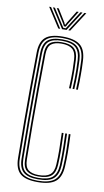

<svg xmlns="http://www.w3.org/2000/svg" viewBox="-104 -1000 570 1054"><g transform="rotate(10 181.5 -473.5)"><path d="M184.5 6.2Q117.2 6.2 87.8 -19.5Q58.2 -45.2 57.2 -104.8Q55.8 -214.8 55.2 -308.2Q54.8 -401.8 55.2 -494.2Q55.8 -586.8 57.2 -693.8Q58 -753 87.4 -778.8Q116.8 -804.5 183.5 -804.5Q249.2 -804.5 280.8 -779.6Q312.2 -754.8 315.2 -693.5Q316.5 -671.2 316.9 -651.2Q317.2 -631.2 317.2 -612.1Q317.2 -593 316.8 -573.2Q316.2 -553.5 315.2 -531.2H305.5Q306.8 -558.5 307.2 -584.4Q307.8 -610.2 307.4 -637Q307 -663.8 305.5 -693.2Q302.8 -750.2 273.4 -773.4Q244 -796.5 183.5 -796.5Q122.2 -796.5 95 -772.6Q67.8 -748.8 67 -693.5Q65.8 -591 65.1 -497.5Q64.5 -404 65 -308.5Q65.5 -213 67 -104.8Q67.8 -48.5 95.8 -25Q123.8 -1.5 184.5 -1.5Q247 -1.5 276.8 -25Q306.5 -48.5 309.5 -104.8Q311.8 -146 311.2 -185.5Q310.8 -225 308.5 -283.5H318.2Q320.8 -221 321 -182.1Q321.2 -143.2 319.2 -104.8Q316.2 -45.5 285.1 -19.6Q254 6.2 184.5 6.2ZM184.5 -9.2Q127.8 -9.2 102.8 -31.5Q77.8 -53.8 76.8 -104.8Q75.2 -214.2 74.8 -307.8Q74.2 -401.2 74.9 -493.9Q75.5 -586.5 76.8 -693.5Q77.5 -744.8 102.5 -766.9Q127.5 -789 183.5 -789Q242.8 -789 268 -766Q293.2 -743 295.8 -692.5Q296.8 -670.5 297.2 -650.9Q297.8 -631.2 297.8 -612.5Q297.8 -593.8 297.2 -573.9Q296.8 -554 295.5 -531.2H285.8Q287.5 -564.2 287.9 -590.5Q288.2 -616.8 287.8 -641Q287.2 -665.2 286 -692.5Q283.8 -739 260.5 -760Q237.2 -781 183.5 -781Q134 -781 110.6 -761.4Q87.2 -741.8 86.5 -693.5Q85.5 -604.2 84.8 -511.9Q84 -419.5 84.4 -319.1Q84.8 -218.8 86.5 -104.8Q87.5 -56.8 110.9 -37Q134.2 -17.2 184.5 -17.2Q239.5 -17.2 263.5 -38.1Q287.5 -59 290 -105.8Q291.2 -132.8 291.5 -158.8Q291.8 -184.8 291.1 -214.6Q290.5 -244.5 289 -283.5H298.8Q300.8 -235.8 301.1 -204.9Q301.5 -174 301.1 -151.4Q300.8 -128.8 299.8 -105.8Q297.2 -56.2 271.9 -32.8Q246.5 -9.2 184.5 -9.2ZM184.5 -25Q140.8 -25 118.9 -42.5Q97 -60 96.5 -104.8Q95.2 -202.2 94.6 -299.5Q94 -396.8 94.5 -495.1Q95 -593.5 96.5 -693.5Q97 -738.2 118.6 -755.8Q140.2 -773.2 183.5 -773.2Q230.8 -773.2 252.2 -754.2Q273.8 -735.2 276 -691.5Q277.5 -662.5 278 -637Q278.5 -611.5 278 -586Q277.5 -560.5 276 -531.2H266.2Q267.5 -557.8 268.1 -583.6Q268.8 -609.5 268.4 -636.1Q268 -662.8 266.2 -691.5Q264.2 -731.5 244.6 -748.4Q225 -765.2 183.5 -765.2Q146.5 -765.2 126.6 -749.9Q106.8 -734.5 106.2 -692.5Q105 -599.8 104.2 -503.4Q103.5 -407 104 -307.5Q104.5 -208 106.2 -105.8Q106.8 -63.8 127 -48.2Q147.2 -32.8 184.5 -32.8Q226.5 -32.8 247.4 -49.4Q268.2 -66 270.2 -106.8Q272.5 -147.2 272 -186.2Q271.5 -225.2 269.5 -283.5H279.2Q281.2 -225.2 281.8 -186Q282.2 -146.8 280 -106.8Q277.8 -63 255.6 -44Q233.5 -25 184.5 -25ZM81 -953H91.8L162 -844H151.2ZM102.2 -953H113.2L166.5 -869.5L177.8 -852.2H191.5L202.5 -869.5L256 -953H267L197 -844H172.2ZM123.5 -953H134.5L178.8 -881.2L181.8 -872.5H187.5L190.5 -881.2L234.8 -953H245.8L197.5 -875.8L189.8 -861.2H179.5L172 -875.8ZM277.5 -953H288.2L217.8 -844H207.2Z"/></g></svg>

Font: Big Shoulders Inline Text ExtraLight
Style: Regular
Weight: 250
Version: Version 2.002